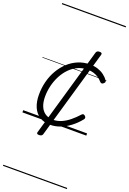

<svg xmlns="http://www.w3.org/2000/svg" viewBox="-262 -1079 1107 1647"><g transform="rotate(20 291.5 -255.0)"><path d="M260 19Q201 19 161 -7Q121 -33 101 -80.5Q81 -128 81 -192Q81 -255 96 -313Q111 -371 140 -420.5Q169 -470 208.5 -506.5Q248 -543 298 -564Q348 -585 406 -585Q444 -585 476.5 -574.5Q509 -564 534 -545.5Q559 -527 575 -503Q582 -495 580.5 -488Q579 -481 568 -472Q560 -465 552 -466Q544 -467 536 -476Q521 -494 501.5 -507Q482 -520 457.5 -528Q433 -536 400 -536Q352 -536 312 -517.5Q272 -499 239.5 -466Q207 -433 184 -389.5Q161 -346 148.5 -296Q136 -246 136 -194Q136 -143 151 -106.5Q166 -70 195 -50.5Q224 -31 266 -30Q306 -30 343 -46Q380 -62 415 -90.5Q450 -119 483 -156Q492 -165 500 -163Q508 -161 514 -155Q521 -148 522 -140.5Q523 -133 516 -124Q479 -78 436 -46Q393 -14 348.5 2.5Q304 19 260 19ZM200 134Q174 134 180 115L414 -696Q420 -715 445 -715Q471 -715 466 -696L232 115Q226 134 200 134ZM0 478H583V488H0ZM0 -20H583V0H0ZM0 -505H583V-500H0ZM0 -998H583V-988H0Z"/></g></svg>

Font: Playwrite AU SA Guides
Style: Regular
Weight: 400
Designer: Veronika Burian, José Scaglione
Foundry: TypeTogether
Version: Version 1.003